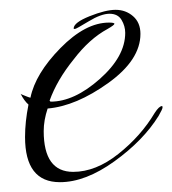

<svg xmlns="http://www.w3.org/2000/svg" viewBox="-20 -352 351 391"><path d="M310 -136Q311 -136 311 -133Q311 -130 303 -116Q272 -66 213 -23.5Q154 19 102 19Q31 19 31 -73Q31 -104 38 -139Q29 -147 22 -161Q23 -160 27 -158.5Q31 -157 34.5 -155.5Q38 -154 42 -153Q52 -202 103 -254Q154 -306 202 -306Q213 -306 213 -303.5Q213 -301 199 -293Q162 -273 130 -231Q96 -189 81 -147L83 -145Q131 -145 183 -191Q235 -237 235 -285Q235 -299 227.5 -311.5Q220 -324 203 -324Q186 -324 160.5 -308.5Q135 -293 132.5 -293Q130 -293 130 -294Q130 -306 162.5 -319Q195 -332 215.5 -332Q236 -332 251 -319Q266 -306 266 -283Q266 -230 200.5 -183Q135 -136 77 -131Q69 -107 69 -85Q69 -2 129 -2Q175 -2 221 -38.5Q267 -75 295 -122Q304 -136 310 -136Z"/></svg>

Font: Ruthie
Style: Regular
Weight: 400
Designer: Robert E. Leuschke
Foundry: Robert E. Leuschke
Version: Version 1.003